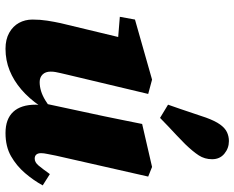

<svg xmlns="http://www.w3.org/2000/svg" viewBox="-97 -738 851 697"><g transform="rotate(90 328.5 -389.5)"><path d="M157 16Q123 16 99 2.5Q75 -11 63 -33Q51 -55 51 -82Q51 -110 55 -135.5Q59 -161 64 -184L121 -421L164 -389L41 -399L51 -454L269 -516L321 -502L251 -208Q248 -195 245.5 -184.5Q243 -174 241.5 -165.5Q240 -157 240 -148Q240 -129 250.5 -118.5Q261 -108 278 -108Q294 -108 310.5 -113Q327 -118 345 -129Q363 -140 383 -156L393 -108H364Q337 -69 305 -41.5Q273 -14 236 1Q199 16 157 16ZM463 16Q412 16 386 -12Q360 -40 360 -94Q360 -102 361 -109Q362 -116 363 -123H355L402 -342Q409 -377 416 -410.5Q423 -444 430 -480L586 -516L621 -502L545 -167Q542 -150 539 -136.5Q536 -123 536 -113Q536 -102 541 -96Q546 -90 556 -90Q569 -90 580.5 -103.5Q592 -117 612 -145L653 -119Q635 -86 608.5 -55Q582 -24 547 -4Q512 16 463 16ZM360 -574Q368 -597 376 -620Q384 -643 391.5 -666Q399 -689 407 -712Q419 -745 432 -763Q445 -781 460 -788Q475 -795 492 -795Q518 -795 538 -778.5Q558 -762 558 -734Q558 -707 544 -685.5Q530 -664 503 -636Q487 -620 471 -605Q455 -590 439 -575Q423 -560 408 -545Z"/></g></svg>

Font: Source Serif 4 Black
Style: Italic
Weight: 900
Italic angle: -12°
Designer: Frank Grießhammer
Foundry: Adobe Systems Incorporated
Version: Version 4.004;hotconv 1.0.116;makeotfexe 2.5.65601